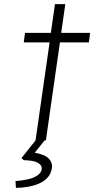

<svg xmlns="http://www.w3.org/2000/svg" viewBox="-20 -679 456 929"><path d="M95 -474 101 -520H226L246 -659H296L276 -520H416L410 -474H270L202 0H152L220 -474ZM57 230 55 197Q85 195 113 189Q141 183 160 170.5Q179 158 182 140Q182 138 182 136Q182 122 169 112.5Q156 103 135 99.5Q114 96 95 96L84 86L157 -6H201L148 60Q194 68 213 85.5Q232 103 232 126Q232 130 231 135Q227 162 210 180.5Q193 199 168 209.5Q143 220 114 225Q85 230 57 230Z"/></svg>

Font: Lexend ExtLt
Style: Italic
Weight: 250
Italic angle: -8.13011°
Designer: Bonnie Shaver-Troup, Thomas Jockin
Foundry: Lexend
Version: Version 1.007